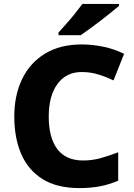

<svg xmlns="http://www.w3.org/2000/svg" viewBox="-20 -951 685 981"><path d="M397 -583Q319 -583 274 -522.5Q229 -462 229 -355Q229 -247 273 -189Q317 -131 405 -131Q452 -131 496 -143.5Q540 -156 584 -173V-28Q538 -8 490 1Q442 10 386 10Q271 10 197.5 -36Q124 -82 88.5 -164Q53 -246 53 -356Q53 -464 93 -547Q133 -630 210 -677Q287 -724 398 -724Q451 -724 507 -712.5Q563 -701 614 -676L560 -540Q523 -558 482.5 -570.5Q442 -583 397 -583ZM588 -921Q572 -907 547 -887Q522 -867 493.5 -845Q465 -823 438 -803.5Q411 -784 392 -771H279V-785Q295 -803 318 -828.5Q341 -854 363 -881.5Q385 -909 401 -931H588Z"/></svg>

Font: Noto Sans Lao Looped ExtraBold
Style: Regular
Weight: 800
Designer: Mark Frömberg, Ben Mitchell
Foundry: The Fontpad Ltd
Version: Version 1.002; ttfautohint (v1.8.4.7-5d5b)